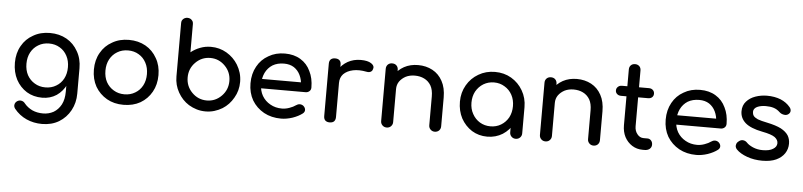

<svg xmlns="http://www.w3.org/2000/svg" viewBox="-53 -1094 6830 1634"><g transform="rotate(5 3362.0 -277.0)"><path d="M318.4 3.9Q243.2 3.9 185.5 -31.2Q127.9 -67.4 94.7 -128.9Q61.5 -192.4 61.5 -273.4Q61.5 -355.5 97.7 -418Q132.8 -480.5 195.3 -514.6Q256.8 -550.8 337.9 -550.8Q418 -550.8 480.5 -515.6Q542 -480.5 577.1 -417Q613.3 -355.5 613.3 -273.4Q593.8 -273.4 553.7 -273.4Q553.7 -192.4 523.4 -129.9Q493.2 -67.4 440.4 -31.2Q386.7 3.9 318.4 3.9ZM335.9 226.6Q264.6 226.6 203.1 199.2Q140.6 170.9 97.7 117.2Q85 99.6 88.9 82Q91.8 64.5 108.4 52.7Q126 41 145.5 44.9Q165 48.8 176.8 65.4Q204.1 98.6 245.1 118.2Q286.1 136.7 337.9 136.7Q385.7 136.7 426.8 114.3Q466.8 90.8 491.2 45.9Q514.6 1 514.6 -64.5Q514.6 -111.3 514.6 -206.1Q523.4 -227.5 547.9 -293.9Q564.5 -289.1 613.3 -273.4Q613.3 -218.8 613.3 -56.6Q613.3 22.5 578.1 86.9Q543 151.4 480.5 189.5Q418 226.6 335.9 226.6ZM337.9 -85.9Q389.6 -85.9 429.7 -110.4Q469.7 -133.8 492.2 -175.8Q514.6 -217.8 514.6 -273.4Q514.6 -328.1 492.2 -370.1Q469.7 -413.1 429.7 -436.5Q389.6 -460.9 337.9 -460.9Q286.1 -460.9 246.1 -436.5Q206.1 -413.1 182.6 -370.1Q160.2 -328.1 160.2 -273.4Q160.2 -217.8 182.6 -175.8Q206.1 -133.8 246.1 -110.4Q286.1 -85.9 337.9 -85.9Z M1012.7 3.9Q931.6 3.9 870.1 -31.2Q807.6 -67.4 771.5 -128.9Q736.3 -192.4 736.3 -273.4Q736.3 -355.5 772.5 -418Q807.6 -480.5 870.1 -514.6Q931.6 -550.8 1012.7 -550.8Q1092.8 -550.8 1155.3 -515.6Q1216.8 -480.5 1252 -417Q1288.1 -355.5 1288.1 -273.4Q1288.1 -192.4 1252.9 -129.9Q1217.8 -67.4 1156.2 -31.2Q1093.8 3.9 1012.7 3.9ZM1012.7 -85.9Q1064.5 -85.9 1104.5 -110.4Q1144.5 -133.8 1167 -175.8Q1189.5 -217.8 1189.5 -273.4Q1189.5 -328.1 1167 -370.1Q1144.5 -413.1 1104.5 -436.5Q1064.5 -460.9 1012.7 -460.9Q960.9 -460.9 920.9 -436.5Q880.9 -413.1 857.4 -370.1Q835 -328.1 835 -273.4Q835 -217.8 857.4 -175.8Q880.9 -133.8 920.9 -110.4Q960.9 -85.9 1012.7 -85.9Z M1715.8 -458Q1641.6 -458 1588.9 -404.3Q1537.1 -351.6 1537.1 -276.4Q1537.1 -201.2 1588.9 -148.4Q1641.6 -94.7 1715.8 -94.7Q1789.1 -94.7 1841.8 -148.4Q1893.6 -201.2 1893.6 -276.4Q1893.6 -351.6 1841.8 -404.3Q1789.1 -458 1715.8 -458ZM1712.9 -552.7Q1786.1 -552.7 1847.7 -516.6Q1908.2 -480.5 1944.3 -421.9Q1963.9 -389.6 1974.6 -353.5Q1985.4 -316.4 1985.4 -276.4Q1985.4 -202.1 1949.2 -140.6Q1914.1 -78.1 1856.4 -42Q1824.2 -22.5 1788.1 -11.7Q1752 -1 1712.9 -1Q1673.8 -1 1637.7 -11.7Q1601.6 -22.5 1569.3 -42Q1511.7 -78.1 1476.6 -140.6Q1441.4 -202.1 1441.4 -276.4Q1441.4 -276.4 1441.4 -276.4Q1441.4 -276.4 1441.4 -276.4Q1441.4 -276.4 1441.4 -277.3Q1441.4 -277.3 1441.4 -277.3Q1441.4 -427.7 1441.4 -730.5Q1441.4 -742.2 1444.3 -751Q1448.2 -759.8 1455.1 -766.6Q1462.9 -774.4 1471.7 -777.3Q1480.5 -781.2 1491.2 -781.2Q1502.9 -781.2 1512.7 -777.3Q1521.5 -774.4 1528.3 -766.6Q1535.2 -759.8 1539.1 -751Q1542 -742.2 1542 -730.5Q1542 -650.4 1542 -491.2Q1577.1 -519.5 1621.1 -536.1Q1664.1 -552.7 1712.9 -552.7Z M2359.4 3.9Q2276.4 3.9 2211.9 -31.2Q2147.5 -67.4 2110.4 -128.9Q2074.2 -192.4 2074.2 -273.4Q2074.2 -355.5 2109.4 -418Q2143.6 -480.5 2205.1 -514.6Q2265.6 -550.8 2344.7 -550.8Q2422.9 -550.8 2478.5 -516.6Q2535.2 -482.4 2563.5 -420.9Q2593.8 -361.3 2593.8 -282.2Q2593.8 -262.7 2581.1 -251Q2567.4 -238.3 2547.9 -238.3Q2413.1 -238.3 2144.5 -238.3Q2144.5 -257.8 2144.5 -318.4Q2245.1 -318.4 2544.9 -318.4Q2534.2 -310.5 2503.9 -290Q2502.9 -339.8 2483.4 -379.9Q2464.8 -418.9 2429.7 -442.4Q2394.5 -464.8 2344.7 -464.8Q2288.1 -464.8 2247.1 -440.4Q2207 -415 2185.5 -371.1Q2165 -328.1 2165 -273.4Q2165 -217.8 2189.5 -174.8Q2214.8 -131.8 2258.8 -107.4Q2302.7 -82 2359.4 -82Q2390.6 -82 2422.9 -93.8Q2456.1 -105.5 2475.6 -120.1Q2490.2 -130.9 2507.8 -131.8Q2525.4 -131.8 2539.1 -121.1Q2555.7 -106.4 2556.6 -87.9Q2557.6 -70.3 2541 -56.6Q2506.8 -30.3 2456.1 -12.7Q2405.3 3.9 2359.4 3.9Z M2772.5 -341.8Q2772.5 -402.3 2802.7 -449.2Q2832 -497.1 2881.8 -525.4Q2931.6 -552.7 2992.2 -552.7Q3051.8 -552.7 3081.1 -533.2Q3105.5 -517.6 3105.5 -497.1Q3105.5 -492.2 3103.5 -487.3Q3100.6 -472.7 3092.8 -465.8Q3084 -458 3073.2 -456.1Q3061.5 -454.1 3048.8 -457Q2984.4 -469.7 2933.6 -459Q2882.8 -448.2 2852.5 -418Q2824.2 -387.7 2824.2 -341.8Q2806.6 -341.8 2772.5 -341.8ZM2773.4 0Q2750 0 2736.3 -12.7Q2723.6 -25.4 2723.6 -49.8Q2723.6 -199.2 2723.6 -497.1Q2723.6 -521.5 2736.3 -534.2Q2750 -546.9 2773.4 -546.9Q2798.8 -546.9 2811.5 -534.2Q2824.2 -522.5 2824.2 -497.1Q2824.2 -347.7 2824.2 -49.8Q2824.2 -26.4 2811.5 -12.7Q2798.8 0 2773.4 0Z M3671.9 1Q3650.4 1 3635.7 -13.7Q3621.1 -28.3 3621.1 -49.8Q3621.1 -131.8 3621.1 -295.9Q3621.1 -352.5 3600.6 -388.7Q3579.1 -424.8 3543 -442.4Q3507.8 -460 3461.9 -460Q3419.9 -460 3385.7 -443.4Q3352.5 -425.8 3332 -397.5Q3312.5 -369.1 3312.5 -332Q3291 -332 3249 -332Q3249 -394.5 3279.3 -444.3Q3310.5 -494.1 3363.3 -523.4Q3416 -551.8 3482.4 -551.8Q3550.8 -551.8 3605.5 -522.5Q3660.2 -493.2 3691.4 -435.5Q3722.7 -378.9 3722.7 -295.9Q3722.7 -213.9 3722.7 -49.8Q3722.7 -28.3 3709 -13.7Q3694.3 1 3671.9 1ZM3260.7 1Q3239.3 1 3224.6 -13.7Q3210 -28.3 3210 -49.8Q3210 -198.2 3210 -496.1Q3210 -518.6 3224.6 -533.2Q3239.3 -546.9 3260.7 -546.9Q3284.2 -546.9 3297.9 -533.2Q3312.5 -518.6 3312.5 -496.1Q3312.5 -347.7 3312.5 -49.8Q3312.5 -28.3 3297.9 -13.7Q3284.2 1 3260.7 1Z M4120.1 3.9Q4046.9 3.9 3988.3 -32.2Q3930.7 -69.3 3896.5 -130.9Q3863.3 -194.3 3863.3 -273.4Q3863.3 -351.6 3900.4 -415Q3936.5 -477.5 3999 -513.7Q4061.5 -550.8 4139.6 -550.8Q4217.8 -550.8 4279.3 -514.6Q4341.8 -477.5 4377.9 -415Q4415 -351.6 4415 -273.4Q4401.4 -273.4 4376 -273.4Q4376 -194.3 4341.8 -131.8Q4308.6 -69.3 4251 -32.2Q4192.4 3.9 4120.1 3.9ZM4139.6 -85.9Q4190.4 -85.9 4230.5 -110.4Q4270.5 -134.8 4293.9 -176.8Q4316.4 -219.7 4316.4 -273.4Q4316.4 -327.1 4293.9 -369.1Q4270.5 -412.1 4230.5 -435.5Q4190.4 -460.9 4139.6 -460.9Q4089.8 -460.9 4048.8 -436.5Q4008.8 -412.1 3984.4 -369.1Q3961.9 -327.1 3961.9 -273.4Q3961.9 -219.7 3985.4 -177.7Q4008.8 -134.8 4048.8 -110.4Q4089.8 -85.9 4139.6 -85.9ZM4363.3 1Q4341.8 1 4327.1 -13.7Q4312.5 -28.3 4312.5 -49.8Q4312.5 -100.6 4312.5 -203.1Q4317.4 -229.5 4332 -308.6Q4352.5 -299.8 4415 -273.4Q4415 -216.8 4415 -49.8Q4415 -28.3 4400.4 -13.7Q4385.7 1 4363.3 1Z M5028.3 1Q5006.8 1 4992.2 -13.7Q4977.5 -28.3 4977.5 -49.8Q4977.5 -131.8 4977.5 -295.9Q4977.5 -352.5 4957 -388.7Q4935.5 -424.8 4899.4 -442.4Q4864.3 -460 4818.4 -460Q4776.4 -460 4742.2 -443.4Q4709 -425.8 4688.5 -397.5Q4668.9 -369.1 4668.9 -332Q4647.5 -332 4605.5 -332Q4605.5 -394.5 4635.7 -444.3Q4667 -494.1 4719.7 -523.4Q4772.5 -551.8 4838.9 -551.8Q4907.2 -551.8 4961.9 -522.5Q5016.6 -493.2 5047.9 -435.5Q5079.1 -378.9 5079.1 -295.9Q5079.1 -213.9 5079.1 -49.8Q5079.1 -28.3 5065.4 -13.7Q5050.8 1 5028.3 1ZM4617.2 1Q4595.7 1 4581.1 -13.7Q4566.4 -28.3 4566.4 -49.8Q4566.4 -198.2 4566.4 -496.1Q4566.4 -518.6 4581.1 -533.2Q4595.7 -546.9 4617.2 -546.9Q4640.6 -546.9 4654.3 -533.2Q4668.9 -518.6 4668.9 -496.1Q4668.9 -347.7 4668.9 -49.8Q4668.9 -28.3 4654.3 -13.7Q4640.6 1 4617.2 1Z M5447.3 0Q5397.5 0 5357.4 -25.4Q5317.4 -50.8 5293.9 -94.7Q5271.5 -138.7 5271.5 -194.3Q5271.5 -352.5 5271.5 -670.9Q5271.5 -693.4 5285.2 -707Q5298.8 -720.7 5321.3 -720.7Q5342.8 -720.7 5357.4 -707Q5371.1 -693.4 5371.1 -670.9Q5371.1 -511.7 5371.1 -194.3Q5371.1 -154.3 5393.6 -127Q5415 -99.6 5447.3 -99.6Q5459 -99.6 5481.4 -99.6Q5499 -99.6 5511.7 -85.9Q5524.4 -72.3 5524.4 -49.8Q5524.4 -28.3 5507.8 -13.7Q5491.2 0 5464.8 0Q5459 0 5447.3 0ZM5225.6 -441.4Q5204.1 -441.4 5191.4 -453.1Q5177.7 -464.8 5177.7 -483.4Q5177.7 -502.9 5191.4 -514.6Q5204.1 -527.3 5225.6 -527.3Q5301.8 -527.3 5456.1 -527.3Q5477.5 -527.3 5490.2 -514.6Q5502.9 -502.9 5502.9 -483.4Q5502.9 -464.8 5490.2 -453.1Q5477.5 -441.4 5456.1 -441.4Q5378.9 -441.4 5225.6 -441.4Z M5906.2 3.9Q5823.2 3.9 5758.8 -31.2Q5694.3 -67.4 5657.2 -128.9Q5621.1 -192.4 5621.1 -273.4Q5621.1 -355.5 5656.2 -418Q5690.4 -480.5 5752 -514.6Q5812.5 -550.8 5891.6 -550.8Q5969.7 -550.8 6025.4 -516.6Q6082 -482.4 6110.4 -420.9Q6140.6 -361.3 6140.6 -282.2Q6140.6 -262.7 6127.9 -251Q6114.3 -238.3 6094.7 -238.3Q5960 -238.3 5691.4 -238.3Q5691.4 -257.8 5691.4 -318.4Q5792 -318.4 6091.8 -318.4Q6081.1 -310.5 6050.8 -290Q6049.8 -339.8 6030.3 -379.9Q6011.7 -418.9 5976.6 -442.4Q5941.4 -464.8 5891.6 -464.8Q5835 -464.8 5793.9 -440.4Q5753.9 -415 5732.4 -371.1Q5711.9 -328.1 5711.9 -273.4Q5711.9 -217.8 5736.3 -174.8Q5761.7 -131.8 5805.7 -107.4Q5849.6 -82 5906.2 -82Q5937.5 -82 5969.7 -93.8Q6002.9 -105.5 6022.5 -120.1Q6037.1 -130.9 6054.7 -131.8Q6072.3 -131.8 6085.9 -121.1Q6102.5 -106.4 6103.5 -87.9Q6104.5 -70.3 6087.9 -56.6Q6053.7 -30.3 6002.9 -12.7Q5952.1 3.9 5906.2 3.9Z M6469.7 3.9Q6399.4 3.9 6339.8 -17.6Q6280.3 -39.1 6248 -72.3Q6235.4 -85.9 6234.4 -102.5Q6234.4 -105.5 6235.4 -108.4Q6237.3 -128.9 6254.9 -141.6Q6274.4 -158.2 6293.9 -155.3Q6313.5 -153.3 6328.1 -137.7Q6344.7 -119.1 6381.8 -102.5Q6419.9 -85.9 6465.8 -85.9Q6523.4 -85.9 6553.7 -105.5Q6585 -124 6585.9 -154.3Q6586.9 -183.6 6557.6 -206.1Q6527.3 -227.5 6449.2 -242.2Q6348.6 -261.7 6302.7 -301.8Q6257.8 -341.8 6257.8 -400.4Q6257.8 -451.2 6288.1 -484.4Q6317.4 -517.6 6364.3 -534.2Q6412.1 -550.8 6462.9 -550.8Q6528.3 -550.8 6580.1 -530.3Q6630.9 -508.8 6661.1 -471.7Q6674.8 -456.1 6673.8 -438.5Q6672.9 -420.9 6656.2 -409.2Q6640.6 -398.4 6619.1 -402.3Q6596.7 -406.2 6582 -419.9Q6556.6 -444.3 6527.3 -453.1Q6499 -461.9 6460.9 -461.9Q6417 -461.9 6385.7 -447.3Q6355.5 -431.6 6355.5 -403.3Q6355.5 -384.8 6365.2 -370.1Q6375 -356.4 6402.3 -343.8Q6430.7 -333 6484.4 -322.3Q6559.6 -306.6 6603.5 -284.2Q6646.5 -260.7 6666 -230.5Q6684.6 -200.2 6684.6 -160.2Q6684.6 -114.3 6660.2 -77.1Q6635.7 -40 6587.9 -17.6Q6541 3.9 6469.7 3.9Z"/></g></svg>

Font: Abed
Style: Bold
Weight: 700
Designer: Johan Aakerlund
Version: Version 3.105